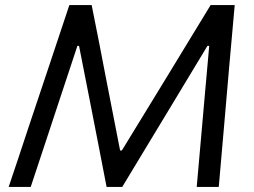

<svg xmlns="http://www.w3.org/2000/svg" viewBox="-20 -733 998 753"><path d="M14 0Q33 -57.5 52.5 -114.5Q71.5 -171.5 93 -237L172 -473L212.5 -594.5L252 -713H339.5Q355 -635.5 369 -564.5Q382.5 -493 396.5 -422L451 -143H458L629 -422.5Q672 -493.5 715.5 -564.5Q759 -635.5 806 -713H900.5Q895 -652.5 890 -595.5Q885 -538.5 879 -472.5L858.5 -235Q853 -170.5 848 -115Q843 -59 838 0H751.5Q760 -94.5 767.5 -181Q775 -267 781.5 -340L800.5 -553H793.5L655 -323.5L554 -156.5Q503.5 -73 459.5 0H398Q384.5 -68.5 368 -155Q351 -241.5 335.5 -321.5L290 -553H283.5L213 -340Q188.5 -265.5 160.2 -180.2Q132 -95 100.5 0Z"/></svg>

Font: Heraclito
Style: Italic
Weight: 400
Italic angle: -12°
Designer: Kostas Bartsokas (font) & Cristiano Sobral (main changes)
Foundry: Kostas Bartsokas (font) & Cristiano Sobral (main changes)
Version: Version 1.00;July 8, 2020;FontCreator 13.0.0.2655 64-bit